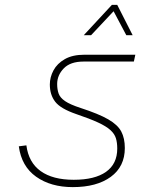

<svg xmlns="http://www.w3.org/2000/svg" viewBox="-20 -754 640 786"><path d="M278 12Q188 12 128 -30.5Q68 -73 57 -155L88 -159Q97 -89 146.5 -53.5Q196 -18 282 -18Q368 -18 414 -50.5Q460 -83 460 -146Q460 -170 454.5 -188Q449 -206 432 -221.5Q415 -237 381.5 -252.5Q348 -268 292 -287Q228 -309 206 -337.5Q184 -366 184 -408Q184 -438 199 -466Q214 -494 245.5 -512Q277 -530 326 -530H534L528 -502H322Q268 -502 241 -474Q214 -446 214 -410Q214 -388 220 -371Q226 -354 246.5 -340Q267 -326 310 -312Q384 -288 423 -265.5Q462 -243 476.5 -215.5Q491 -188 491 -148Q491 -72 433.5 -30Q376 12 278 12ZM323 -610 438 -734H460L523 -610H497L445 -708L353 -610Z"/></svg>

Font: Geist Mono Thin
Style: Italic
Weight: 100
Italic angle: -12°
Monospace: yes
Designer: Basement.studio, Andrés Briganti, Mateo Zaragoza
Foundry: Basement.studio, Vercel, Andrés Briganti, Guido Ferreyra, Mateo Zaragoza
Version: Version 1.500; ttfautohint (v1.8.4.7-5d5b)